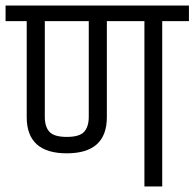

<svg xmlns="http://www.w3.org/2000/svg" viewBox="-44 -670 699 690"><path d="M275 -594H117V-250Q117 -215 133.5 -196.5Q150 -178 196 -178Q242 -178 258.5 -196.5Q275 -215 275 -250ZM340 -249Q340 -119 196 -119Q52 -119 52 -249V-594H-24V-650H635V-594H539V0H475V-594H340Z"/></svg>

Font: Khand
Style: Regular
Weight: 400
Designer: Devanagari: Sanchit Sawaria, Jyotish Sonowal; Latin: Satya Rajpurohit
Foundry: Indian Type Foundry
Version: Version 1.100;PS 1.0;hotconv 1.0.78;makeotf.lib2.5.61930; tt